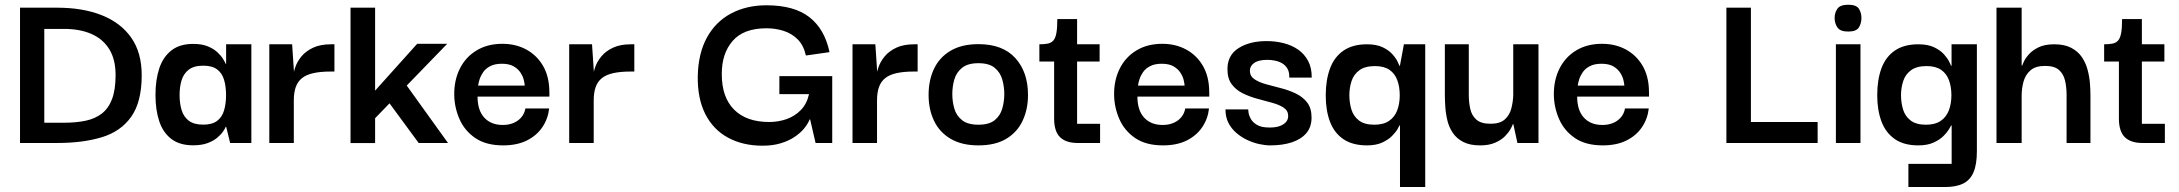

<svg xmlns="http://www.w3.org/2000/svg" viewBox="-20 -595 9069 799"><path d="M164.3 -84.3V-474.7H247Q313 -474.7 361 -453.5Q409 -432.3 435 -389.8Q461 -347.3 461 -282.7Q461 -221.7 446.3 -182.8Q431.7 -144 403.5 -122.3Q375.3 -100.7 336 -92.5Q296.7 -84.3 247 -84.3Q238.7 -84.3 219.5 -84.3Q200.3 -84.3 164.3 -84.3ZM569.7 -282Q569.7 -376 526.3 -438Q483 -500 404 -531.5Q325 -563 218.3 -563Q203.3 -563 168.8 -563Q134.3 -563 63.3 -563V0Q130 0 166 0Q202 0 218.3 0Q325 0 404 -24Q483 -48 526.3 -109.5Q569.7 -171 569.7 -282Z M783.7 9.7Q727.7 9.7 693 -16.8Q658.3 -43.3 642.7 -90.5Q627 -137.7 627 -200Q627 -263.3 643 -311Q659 -358.7 693.7 -385.5Q728.3 -412.3 783.7 -412.3Q820 -412.3 844.3 -402.3Q868.7 -392.3 884.2 -378Q899.7 -363.7 908 -350.2Q916.3 -336.7 919.3 -329.3H921V-410.7H1026V0H937.7L921.3 -67.3H919.3Q916.7 -60 908 -47.3Q899.3 -34.7 883.5 -21.5Q867.7 -8.3 843.2 0.7Q818.7 9.7 783.7 9.7ZM825.7 -76.3Q863.3 -76.3 884 -92.3Q904.7 -108.3 912.7 -136.5Q920.7 -164.7 920.7 -199Q920.7 -235.7 912.3 -263.3Q904 -291 883.3 -306.3Q862.7 -321.7 825.7 -321.7Q786.7 -321.7 765.2 -304.8Q743.7 -288 735.5 -260.5Q727.3 -233 727.3 -199.3Q727.3 -165.3 735.7 -137.3Q744 -109.3 765.5 -92.8Q787 -76.3 825.7 -76.3Z M1100.7 0V-410.7H1195.7L1203.7 -291.3L1202.7 -202.7V0ZM1202.7 -177.3 1199.7 -268.3Q1200 -289 1208.2 -313.7Q1216.3 -338.3 1234.5 -360.3Q1252.7 -382.3 1283 -396.5Q1313.3 -410.7 1357.3 -410.7H1371.7V-297.3H1356.7Q1314 -297.3 1284.2 -290.7Q1254.3 -284 1236.7 -269.8Q1219 -255.7 1210.8 -232.7Q1202.7 -209.7 1202.7 -177.3Z M1541 0.3H1438.7V-563H1541ZM1640 -284.3 1844.3 0H1722.3L1565.7 -213ZM1537.3 -99.3V-213.7L1716 -412.7H1841Z M2074 10Q2003 10 1958.3 -20.3Q1913.7 -50.7 1892.5 -98.7Q1871.3 -146.7 1870.3 -198.7Q1869.3 -261 1893.7 -309.5Q1918 -358 1963.5 -385.3Q2009 -412.7 2070.7 -412.7Q2126.3 -412.7 2170 -389Q2213.7 -365.3 2239.2 -322Q2264.7 -278.7 2266 -218.7Q2266.3 -216.7 2266.3 -207.5Q2266.3 -198.3 2266.3 -193H1967.3Q1967.3 -135.7 1995.5 -105.3Q2023.7 -75 2072 -75Q2110 -75 2135.5 -93.8Q2161 -112.7 2166.3 -143.7H2265.3Q2260.7 -101 2237 -65.8Q2213.3 -30.7 2172.3 -10.3Q2131.3 10 2074 10ZM1969.7 -238.7H2163.7Q2163.3 -246.3 2160 -261.2Q2156.7 -276 2146.7 -291.8Q2136.7 -307.7 2118 -318.7Q2099.3 -329.7 2068.7 -329.7Q2039.3 -329.7 2020.3 -319.8Q2001.3 -310 1991 -295.2Q1980.7 -280.3 1975.8 -265Q1971 -249.7 1969.7 -238.7Z M2348.7 0V-410.7H2443.7L2451.7 -291.3L2450.7 -202.7V0ZM2450.7 -177.3 2447.7 -268.3Q2448 -289 2456.2 -313.7Q2464.3 -338.3 2482.5 -360.3Q2500.7 -382.3 2531 -396.5Q2561.3 -410.7 2605.3 -410.7H2619.7V-297.3H2604.7Q2562 -297.3 2532.2 -290.7Q2502.3 -284 2484.7 -269.8Q2467 -255.7 2458.8 -232.7Q2450.7 -209.7 2450.7 -177.3Z M3153.3 11.3Q3071.3 11.3 3009.8 -22Q2948.3 -55.3 2915.3 -120Q2882.3 -184.7 2883.7 -278.3Q2885.7 -373 2922 -439Q2958.3 -505 3022.5 -539Q3086.7 -573 3169.7 -573Q3285 -573 3348.5 -523.3Q3412 -473.7 3432 -378L3333.7 -364Q3324.3 -406.3 3299.7 -431Q3275 -455.7 3241.2 -466.5Q3207.3 -477.3 3169.7 -477.3Q3074.3 -477.3 3028.7 -424.5Q2983 -371.7 2983.7 -285.7Q2983.7 -189.7 3035.2 -138.5Q3086.7 -87.3 3180.7 -87.3Q3219.3 -87.3 3253.7 -99.5Q3288 -111.7 3312.8 -137.2Q3337.7 -162.7 3346.7 -203.3H3223.3V-278.3H3443.3V0H3374L3351.3 -98H3349.3Q3342 -79.3 3326 -60Q3310 -40.7 3285.8 -24.7Q3261.7 -8.7 3228.7 1.3Q3195.7 11.3 3153.3 11.3Z M3527.7 0V-410.7H3622.7L3630.7 -291.3L3629.7 -202.7V0ZM3629.7 -177.3 3626.7 -268.3Q3627 -289 3635.2 -313.7Q3643.3 -338.3 3661.5 -360.3Q3679.7 -382.3 3710 -396.5Q3740.3 -410.7 3784.3 -410.7H3798.7V-297.3H3783.7Q3741 -297.3 3711.2 -290.7Q3681.3 -284 3663.7 -269.8Q3646 -255.7 3637.8 -232.7Q3629.7 -209.7 3629.7 -177.3Z M4051.4 10Q3982.7 10 3936.3 -17.2Q3890 -44.3 3867.2 -91.8Q3844.3 -139.3 3844.3 -200.1Q3844.3 -261.8 3867.2 -309.4Q3890 -357 3936.4 -384.2Q3982.8 -411.3 4051.9 -411.3Q4152.7 -411.3 4205.3 -353.3Q4258 -295.3 4258 -199.7Q4258 -140.7 4235.8 -93Q4213.7 -45.3 4168 -17.7Q4122.4 10 4051.4 10ZM4051.5 -76Q4096.3 -76 4119.5 -95Q4142.7 -114 4151 -143.5Q4159.3 -172.9 4159.3 -203.4Q4159.3 -234.7 4151 -264Q4142.7 -293.3 4119.5 -312.7Q4096.3 -332 4051.5 -332Q4007.3 -332 3983.5 -312.7Q3959.7 -293.3 3951.3 -264Q3943 -234.7 3943 -203.4Q3943 -172.9 3951.3 -143.5Q3959.7 -114 3983.5 -95Q4007.3 -76 4051.5 -76Z M4464.7 0Q4416.3 0 4391.5 -24Q4366.7 -48 4366.7 -102.3V-350H4462.3V-79.7H4558V0ZM4305.3 -339V-410.7Q4326.7 -410.7 4340.8 -413.7Q4355 -416.7 4363.7 -426.7Q4372.3 -436.7 4376.2 -458Q4380 -479.3 4380 -515.7H4462.3V-410.7H4556V-339Z M4820 10Q4749 10 4704.3 -20.3Q4659.7 -50.7 4638.5 -98.7Q4617.3 -146.7 4616.3 -198.7Q4615.3 -261 4639.7 -309.5Q4664 -358 4709.5 -385.3Q4755 -412.7 4816.7 -412.7Q4872.3 -412.7 4916 -389Q4959.7 -365.3 4985.2 -322Q5010.7 -278.7 5012 -218.7Q5012.3 -216.7 5012.3 -207.5Q5012.3 -198.3 5012.3 -193H4713.3Q4713.3 -135.7 4741.5 -105.3Q4769.7 -75 4818 -75Q4856 -75 4881.5 -93.8Q4907 -112.7 4912.3 -143.7H5011.3Q5006.7 -101 4983 -65.8Q4959.3 -30.7 4918.3 -10.3Q4877.3 10 4820 10ZM4715.7 -238.7H4909.7Q4909.3 -246.3 4906 -261.2Q4902.7 -276 4892.7 -291.8Q4882.7 -307.7 4864 -318.7Q4845.3 -329.7 4814.7 -329.7Q4785.3 -329.7 4766.3 -319.8Q4747.3 -310 4737 -295.2Q4726.7 -280.3 4721.8 -265Q4717 -249.7 4715.7 -238.7Z M5265.7 10Q5245 10 5219.8 4.5Q5194.7 -1 5170 -12.7Q5145.3 -24.3 5124.7 -42.2Q5104 -60 5091.8 -84.2Q5079.7 -108.3 5079.7 -139.7H5174.3Q5174.3 -138.7 5175.7 -127Q5177 -115.3 5184.8 -100.8Q5192.7 -86.3 5210.8 -75.3Q5229 -64.3 5263.3 -64.3Q5290 -64.3 5307.2 -71Q5324.3 -77.7 5332.7 -88.5Q5341 -99.3 5340.7 -112.3Q5340.7 -134.3 5322.3 -146.7Q5304 -159 5275 -167Q5246 -175 5213.7 -183.7Q5181.3 -192.3 5152.5 -206.3Q5123.7 -220.3 5105.7 -244.5Q5087.7 -268.7 5088 -308.3Q5088.3 -365.7 5134.3 -394.8Q5180.3 -424 5251.3 -424Q5288.7 -424 5322.3 -415.3Q5356 -406.7 5382.2 -388.5Q5408.3 -370.3 5423.7 -341.5Q5439 -312.7 5438.7 -272H5345.3Q5346 -294.7 5337.7 -309.2Q5329.3 -323.7 5315.3 -331.7Q5301.3 -339.7 5285.3 -342.8Q5269.3 -346 5254 -346Q5218 -346 5199.7 -333.3Q5181.3 -320.7 5181.3 -301Q5181.3 -278.3 5199.8 -265.7Q5218.3 -253 5247.5 -244.8Q5276.7 -236.7 5309.7 -228.3Q5342.7 -220 5371.8 -206.2Q5401 -192.3 5419.5 -168.7Q5438 -145 5438 -105.7Q5438 -66.7 5416.5 -41.2Q5395 -15.7 5356.3 -2.8Q5317.7 10 5265.7 10Z M5668.7 10Q5609 10 5570.8 -15.7Q5532.7 -41.3 5514.8 -88.2Q5497 -135 5497 -197.7Q5497 -261.7 5514.7 -309.7Q5532.3 -357.7 5570.7 -384.2Q5609 -410.7 5669 -410.7Q5708.3 -410.7 5734.2 -398.2Q5760 -385.7 5775 -368.7Q5790 -351.7 5796.3 -337.8Q5802.7 -324 5803.7 -321.3H5805.7L5822.3 -410.7H5911V183.3H5806V-73H5804Q5803 -70.7 5795.7 -57.7Q5788.3 -44.7 5772.7 -29Q5757 -13.3 5731.7 -1.7Q5706.3 10 5668.7 10ZM5699 -76Q5737 -76 5760.3 -91.8Q5783.7 -107.7 5794.3 -135.5Q5805 -163.3 5805 -198.7Q5805 -233.7 5794.8 -261.3Q5784.7 -289 5762 -304.5Q5739.3 -320 5701.7 -320Q5660.7 -320 5637.2 -302.8Q5613.7 -285.7 5604.5 -257.8Q5595.3 -230 5595.3 -198.7Q5595.3 -167.7 5603.8 -139.5Q5612.3 -111.3 5635.2 -93.7Q5658 -76 5699 -76Z M6139.7 10Q6097.3 10 6069.8 -4Q6042.3 -18 6026.5 -41Q6010.7 -64 6003.7 -92Q5996.7 -120 5994.7 -148.5Q5992.7 -177 5992.7 -201.3V-410.7H6092.3V-200.7Q6092.3 -170 6098.3 -142.3Q6104.3 -114.7 6123.7 -97.3Q6143 -80 6183 -80Q6222 -80 6241.8 -97.7Q6261.7 -115.3 6269 -142.5Q6276.3 -169.7 6277.3 -198V-410.7H6382.3V0H6294.7L6277.7 -78.3H6275.7Q6273.7 -72 6266 -57.8Q6258.3 -43.7 6242.8 -28Q6227.3 -12.3 6202 -1.2Q6176.7 10 6139.7 10Z M6650 10Q6579 10 6534.3 -20.3Q6489.7 -50.7 6468.5 -98.7Q6447.3 -146.7 6446.3 -198.7Q6445.3 -261 6469.7 -309.5Q6494 -358 6539.5 -385.3Q6585 -412.7 6646.7 -412.7Q6702.3 -412.7 6746 -389Q6789.7 -365.3 6815.2 -322Q6840.7 -278.7 6842 -218.7Q6842.3 -216.7 6842.3 -207.5Q6842.3 -198.3 6842.3 -193H6543.3Q6543.3 -135.7 6571.5 -105.3Q6599.7 -75 6648 -75Q6686 -75 6711.5 -93.8Q6737 -112.7 6742.3 -143.7H6841.3Q6836.7 -101 6813 -65.8Q6789.3 -30.7 6748.3 -10.3Q6707.3 10 6650 10ZM6545.7 -238.7H6739.7Q6739.3 -246.3 6736 -261.2Q6732.7 -276 6722.7 -291.8Q6712.7 -307.7 6694 -318.7Q6675.3 -329.7 6644.7 -329.7Q6615.3 -329.7 6596.3 -319.8Q6577.3 -310 6567 -295.2Q6556.7 -280.3 6551.8 -265Q6547 -249.7 6545.7 -238.7Z M7164.3 -5V-563H7266.3V-5ZM7164.3 0V-87.3H7544V0Z M7620 0V-410.7H7722.3V0ZM7671.3 -463.7Q7638 -463.7 7626.3 -480.8Q7614.7 -498 7614.7 -520.3Q7614.7 -542 7626.3 -558.7Q7638 -575.3 7671.3 -575.3Q7705 -575.3 7715.7 -558.7Q7726.3 -542 7726.3 -520.3Q7726.3 -498 7715.7 -480.8Q7705 -463.7 7671.3 -463.7Z M7921.7 183.3V87H8101.7V-73H8099.7Q8098.7 -70.7 8091 -57.7Q8083.3 -44.7 8067.7 -29Q8052 -13.3 8026.3 -1.7Q8000.7 10 7963 10Q7902.7 10 7864.8 -16.5Q7827 -43 7809.5 -90Q7792 -137 7792 -198.7Q7792 -263.7 7809.8 -311.3Q7827.7 -359 7865.7 -384.8Q7903.7 -410.7 7963.3 -410.7Q8002.7 -410.7 8028.8 -398.2Q8055 -385.7 8070 -368.7Q8085 -351.7 8091.7 -337.8Q8098.3 -324 8099.3 -321.3H8101.3V-410.7H8206.7V35Q8206.7 89.7 8192.5 122.3Q8178.3 155 8149 169.2Q8119.7 183.3 8074 183.3ZM7994.7 -76Q8032.7 -76 8056 -91.8Q8079.3 -107.7 8090 -135.5Q8100.7 -163.3 8100.7 -198.7Q8100.7 -233.7 8090.5 -261.3Q8080.3 -289 8057.7 -304.5Q8035 -320 7997.3 -320Q7956.3 -320 7932.8 -302.8Q7909.3 -285.7 7900.2 -257.8Q7891 -230 7891 -198.7Q7891 -167.7 7899.5 -139.5Q7908 -111.3 7930.8 -93.7Q7953.7 -76 7994.7 -76Z M8288.3 0V-563H8393V-322H8395Q8396 -324.7 8402.2 -338.5Q8408.3 -352.3 8423.2 -369Q8438 -385.7 8463.5 -398.2Q8489 -410.7 8528.3 -410.7Q8571.3 -410.7 8599.3 -396Q8627.3 -381.3 8643.7 -357.2Q8660 -333 8667.5 -304.3Q8675 -275.7 8677.2 -248.3Q8679.3 -221 8679.3 -199.3V0H8580V-200Q8580 -233 8573.5 -260.2Q8567 -287.3 8548.2 -304Q8529.3 -320.7 8490.3 -320.7Q8451 -320.7 8430 -302.5Q8409 -284.3 8401 -256.2Q8393 -228 8393 -196V0Z M8895.7 0Q8847.3 0 8822.5 -24Q8797.7 -48 8797.7 -102.3V-350H8893.3V-79.7H8989V0ZM8736.3 -339V-410.7Q8757.7 -410.7 8771.8 -413.7Q8786 -416.7 8794.7 -426.7Q8803.3 -436.7 8807.2 -458Q8811 -479.3 8811 -515.7H8893.3V-410.7H8987V-339Z"/></svg>

Font: Darker Grotesque Light
Style: Regular
Weight: 300
Designer: Gabriel Lam
Foundry: TypeRant
Version: Version 1.000;gftools[0.9.28]